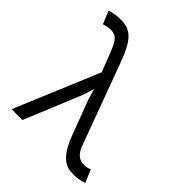

<svg xmlns="http://www.w3.org/2000/svg" viewBox="-208 -873 1015 1015"><g transform="rotate(45 300.0 -365.0)"><path d="M488 12C530 15 552 11 584 0L554 -72C538 -64 525 -62 503 -63C470 -65 448 -91 436 -122L265 -585C225 -694 189 -740 119 -743C78 -745 57 -740 27 -731L57 -659C78 -665 93 -669 114 -668C146 -666 163 -651 189 -585L232 -475L33 0H114L248 -325L266 -384L283 -326L360 -122C391 -40 432 8 488 12Z"/></g></svg>

Font: Kreadon Medium
Style: Regular
Weight: 500
Designer: kohakuno
Foundry: StudioGnu
Version: Version 1.000;Glyphs 3.1.2 (3151)